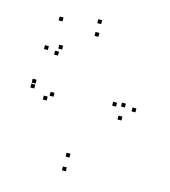

<svg xmlns="http://www.w3.org/2000/svg" viewBox="-114 -844 848 957"><g transform="rotate(15 310.0 -365.0)"><path d="M573.2 -351.7V-371.7H553.2V-351.7ZM294.5 -732.2V-752.2H274.5V-732.2ZM105 -695.5V-715.5H85V-695.5ZM71.3 -538.7V-558.7H51.3V-538.7ZM127.3 -525V-545H107.3V-525ZM139.5 -559.3V-579.3H119.5V-559.3ZM297.7 -667.5V-687.5H277.7V-667.5ZM472.7 -354.2V-374.2H452.7V-354.2ZM314.2 -48.7V-68.7H294.2V-48.7ZM158.7 -321.2V-341.2H138.7V-321.2ZM130.7 -294.3V-314.3H110.7V-294.3ZM516.3 -294.3V-314.3H496.3V-294.3ZM516.3 -361.3V-381.3H496.3V-361.3ZM55.5 -361.3V-381.3H35.5V-361.3ZM55.5 -336V-356H35.5V-336ZM314.2 22V2H294.2V22Z"/></g></svg>

Font: Monaspace Xenon Dots Var
Style: Regular
Weight: 400
Designer: Riley Cran and the Lettermatic Team
Version: Version 1.100 (Monaspace Xenon Dots)